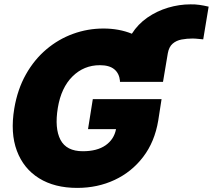

<svg xmlns="http://www.w3.org/2000/svg" viewBox="-20 -871 998 900"><path d="M341.8 9.8Q235.8 9.8 163.1 -35.4Q90.3 -80.6 59.1 -164.1Q27.8 -247.6 46.9 -362.3Q62 -452.1 101.3 -522Q140.6 -591.8 197.3 -639.6Q253.9 -687.5 322.5 -712.4Q391.1 -737.3 464.8 -737.3Q538.1 -737.3 598.1 -712.9Q626.5 -757.8 670.9 -788.6Q715.3 -819.3 767.8 -835Q820.3 -850.6 873 -850.6Q894.5 -851.1 915 -848.1Q935.5 -845.2 958 -839.8L932.6 -686.5Q918.9 -687.5 906.7 -689Q894.5 -690.4 881.8 -690.4Q856 -690.4 831.3 -685.8Q806.6 -681.2 789.3 -666.3Q772 -651.4 766.6 -621.1L744.1 -487.3H542L542.5 -491.2Q539.1 -526.9 515.9 -546.1Q492.7 -565.4 448.2 -565.4Q373 -565.4 319.8 -512.7Q266.6 -460 251 -365.2Q235.4 -269.5 263.4 -215.8Q291.5 -162.1 368.2 -162.1Q435.1 -162.1 474.9 -189.9Q514.6 -217.8 523.9 -265.6H392.6L415 -406.2H737.3L721.7 -305.7Q705.1 -206.1 651.1 -135.5Q597.2 -64.9 517.3 -27.6Q437.5 9.8 341.8 9.8Z"/></svg>

Font: Inter Tight Black
Style: Italic
Weight: 900
Italic angle: -9.39999°
Designer: Rasmus Andersson
Foundry: rsms
Version: Version 3.004; ttfautohint (v1.8.4.7-5d5b)